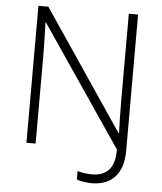

<svg xmlns="http://www.w3.org/2000/svg" viewBox="-59 -765 840 997"><g transform="rotate(5 360.5 -267.0)"><path d="M456.1 179.7Q432.6 179.7 411.1 175.8Q389.6 171.9 377.9 167V123Q393.6 127.9 413.6 130.9Q433.6 133.8 455.6 133.8Q509.3 133.8 540.5 101.6Q571.8 69.3 571.8 -5.9L147 -631.3H144.5Q145.5 -593.8 147 -549.1Q148.4 -504.4 148.4 -459V0H100.6V-713.9H152.3L572.8 -91.3H575.2Q573.7 -127 572.8 -172.4Q571.8 -217.8 571.8 -260.3V-713.9H620.1V-3.9Q620.1 85.4 577.4 132.6Q534.7 179.7 456.1 179.7Z"/></g></svg>

Font: Open Sans Light
Style: Regular
Weight: 300
Designer: Monotype Design Team
Foundry: Monotype Imaging Inc.
Version: Version 3.000; ttfautohint (v1.8.4)